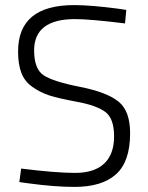

<svg xmlns="http://www.w3.org/2000/svg" viewBox="-20 -726 581 754"><path d="M275 -651Q114 -651 114 -528Q114 -456 150.5 -431Q187 -406 293.5 -385Q400 -364 445.5 -327Q491 -290 491 -203Q491 -91 435.5 -41.5Q380 8 273 8Q195 8 92 -6L56 -11L63 -64Q200 -47 275 -47Q350 -47 389 -83.5Q428 -120 428 -190.5Q428 -261 393.5 -286.5Q359 -312 283.5 -326Q208 -340 173 -351.5Q138 -363 107.5 -384.5Q77 -406 64 -439.5Q51 -473 51 -524Q51 -706 271 -706Q337 -706 443 -692L476 -687L471 -634Q333 -651 275 -651Z"/></svg>

Font: Titillium Web
Style: Light
Weight: 300
Version: Version 1.001;PS 57.000;hotconv 1.0.70;makeotf.lib2.5.55311